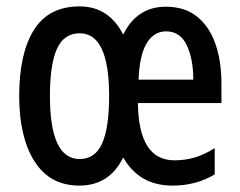

<svg xmlns="http://www.w3.org/2000/svg" viewBox="-20 -570 751 600"><path d="M498 -549Q558 -549 596.5 -517.5Q635 -486 653.5 -432Q672 -378 672 -309V-248H411Q413 -69 525 -69Q559 -69 589 -78Q619 -87 651 -107V-25Q593 10 519 10Q415 10 365 -78Q322 10 228 10Q136 10 88 -65.5Q40 -141 40 -270Q40 -403 86 -476.5Q132 -550 229 -550Q320 -550 365 -462Q408 -549 498 -549ZM499 -472Q461 -472 438.5 -435Q416 -398 413 -321H584Q584 -386 563.5 -429Q543 -472 499 -472ZM229 -466Q180 -466 158 -417.5Q136 -369 136 -270Q136 -73 229 -73Q277 -73 299 -121.5Q321 -170 321 -271Q321 -466 229 -466Z"/></svg>

Font: Noto Sans Tamil ExtraCondensed Medium
Style: Regular
Weight: 500
Width: 2
Designer: Jelle Bosma - Monotype Design Team
Foundry: Monotype Imaging Inc.
Version: Version 2.004; ttfautohint (v1.8.4.7-5d5b)